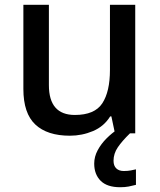

<svg xmlns="http://www.w3.org/2000/svg" viewBox="-20 -559 670 805"><path d="M547 -539V0H462L447 -71H442Q416 -29 370 -9.5Q324 10 273 10Q178 10 128 -37Q78 -84 78 -186V-539H185V-202Q185 -77 294 -77Q377 -77 409 -126Q441 -175 441 -266V-539ZM456 115Q456 136 467.5 147Q479 158 499 158Q516 158 528.5 155.5Q541 153 550 151V216Q535 220 519.5 223Q504 226 484 226Q429 226 402 199Q375 172 375 127Q375 98 389.5 71Q404 44 426.5 21.5Q449 -1 472 -16L525 0Q492 32 474 58.5Q456 85 456 115Z"/></svg>

Font: Noto Sans Myanmar Medium
Style: Regular
Weight: 500
Designer: Monotype Design Team
Foundry: Monotype Imaging Inc.
Version: Version 2.107; ttfautohint (v1.8.4.7-5d5b)